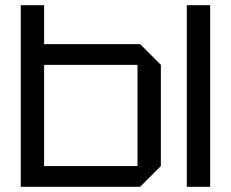

<svg xmlns="http://www.w3.org/2000/svg" viewBox="-20 -720 890 740"><path d="M510 -470H150V-80H510ZM600 -470V-80L520 0H60V-700H150V-550H520ZM700 0V-700H790V0Z"/></svg>

Font: Tektur
Style: Regular
Weight: 400
Designer: Adam Jagosz
Foundry: Adam Jagosz
Version: Version 1.005;gftools[0.9.30]